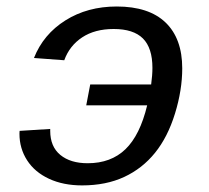

<svg xmlns="http://www.w3.org/2000/svg" viewBox="-20 -558 640 588"><path d="M231.4 9.8Q173.8 9.8 130.1 -10.5Q86.4 -30.8 63 -67.1Q39.6 -103.5 39.6 -148.4Q39.6 -153.3 40 -157.2L133.8 -163.1V-157.2Q133.8 -108.9 164.8 -83.5Q195.8 -58.1 248.5 -58.1Q319.8 -58.1 364.3 -101.1Q408.7 -144 430.7 -235.4H244.1L256.3 -299.3H442.9Q446.8 -327.6 446.8 -350.1Q446.8 -411.1 417.7 -440.2Q388.7 -469.2 328.1 -469.2Q270.5 -469.2 231.7 -443.6Q192.9 -418 176.8 -373.5L84 -380.4Q112.8 -453.1 180.4 -495.6Q248 -538.1 337.4 -538.1Q436 -538.1 487.1 -489Q538.1 -439.9 538.1 -348.6Q538.1 -282.2 515.9 -210.2Q493.7 -138.2 454.8 -90.1Q416 -42 360.4 -16.1Q304.7 9.8 231.4 9.8Z"/></svg>

Font: Cousine
Style: Italic
Weight: 400
Italic angle: -12°
Monospace: yes
Designer: Steve Matteson
Foundry: Monotype Imaging Inc.
Version: Version 1.21